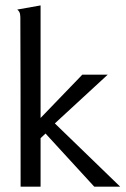

<svg xmlns="http://www.w3.org/2000/svg" viewBox="-20 -703 473 723"><path d="M151.4 -200.2Q197.3 -150.4 335 0Q340.8 0 359.4 0Q377.9 0 432.6 0Q371.1 -59.6 186.5 -238.3Q236.3 -284.2 385.7 -421.9Q362.3 -421.9 290 -421.9Q251 -380.9 132.8 -258.8Q132.8 -365.2 132.8 -682.6Q111.3 -678.7 44.9 -667Q54.7 -659.2 55.7 -648.4Q56.6 -638.7 56.6 -638.7Q57.6 -425.8 57.6 0Q77.1 0 132.8 0Q132.8 -45.9 132.8 -182.6Q137.7 -187.5 151.4 -200.2Z"/></svg>

Font: BSRU BANSOMDEJ
Style: Regular
Weight: 400
Designer: Wisit Potiwat
Version: Version 1.000;PS 002.000;hotconv 1.0.70;makeotf.lib2.5.58329